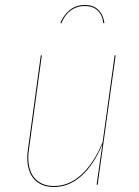

<svg xmlns="http://www.w3.org/2000/svg" viewBox="-20 -738 557 767"><path d="M89 -109Q89 -126 92 -144L143 -517H147L96 -144Q93 -126 93 -109Q93 -54 120 -24.5Q147 5 196 5Q256 5 305.5 -40.5Q355 -86 390 -170L438 -517H442L370 0H366L389 -162Q355 -80 305.5 -35.5Q256 9 196 9Q145 9 117 -21.5Q89 -52 89 -109ZM221 -646Q234 -678 259 -698Q284 -718 319 -718Q354 -718 373.5 -698Q393 -678 397 -646L393 -645Q389 -678 370 -696Q351 -714 319 -714Q287 -714 262.5 -696Q238 -678 225 -645Z"/></svg>

Font: Fira Sans Condensed Four
Style: Italic
Weight: 100
Width: 3
Italic angle: -8°
Designer: bBox Type GmbH & Carrois Corporate GbR & Edenspiekermann AG
Foundry: bBox Type GmbH & Carrois Corporate GbR & Edenspiekermann AG
Version: Version 4.301